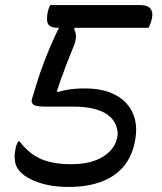

<svg xmlns="http://www.w3.org/2000/svg" viewBox="-20 -720 640 760"><path d="M179 -700Q183 -700 202 -700Q221 -700 250 -700Q279 -700 314 -700Q349 -700 384 -700Q419 -700 450 -700Q481 -700 503 -700Q525 -700 534 -700Q564 -700 575 -686.5Q586 -673 582 -651Q581 -646 580 -641.5Q579 -637 577.5 -632.5Q576 -628 574.5 -624.5Q573 -621 571.5 -617Q570 -613 568 -610Q565 -610 540 -610Q515 -610 478 -610Q441 -610 398.5 -610Q356 -610 316.5 -610Q277 -610 248 -610Q219 -610 209 -610Q190 -610 180 -615.5Q170 -621 167.5 -632.5Q165 -644 167 -662Q169 -674 172 -683.5Q175 -693 179 -700ZM228 -639H283L274 -604Q281 -590 280.5 -573Q280 -556 270 -533Q258 -504 245 -470.5Q232 -437 219.5 -401.5Q207 -366 196 -330L185 -360L234 -353L182 -346Q214 -359 245.5 -364.5Q277 -370 316 -370Q373 -370 414 -354.5Q455 -339 480 -311.5Q505 -284 514 -248Q523 -212 516 -172L514 -160Q506 -117 485.5 -83.5Q465 -50 432 -27Q399 -4 354 8Q309 20 254 20Q202 20 163.5 11Q125 2 99.5 -11.5Q74 -25 61 -39Q44 -56 40 -78Q36 -100 40 -122Q41 -127 41.5 -131Q42 -135 43 -139Q44 -143 45.5 -146.5Q47 -150 48.5 -153.5Q50 -157 52 -160H58Q92 -114 139.5 -92Q187 -70 262 -70Q341 -70 389 -100.5Q437 -131 445 -181L446 -187Q445 -224 424.5 -248.5Q404 -273 365.5 -285.5Q327 -298 268 -298Q248 -298 230 -298Q212 -298 194 -298H158Q122 -298 112 -306Q102 -314 107 -330Q118 -367 129 -401.5Q140 -436 152 -468Q164 -500 176.5 -529.5Q189 -559 202 -586.5Q215 -614 228 -639Z"/></svg>

Font: Rec Mono Duotone
Style: Italic
Weight: 400
Italic angle: -10°
Monospace: yes
Version: Version 1.085; ttfautohint (v1.8.4.7-5d5b)